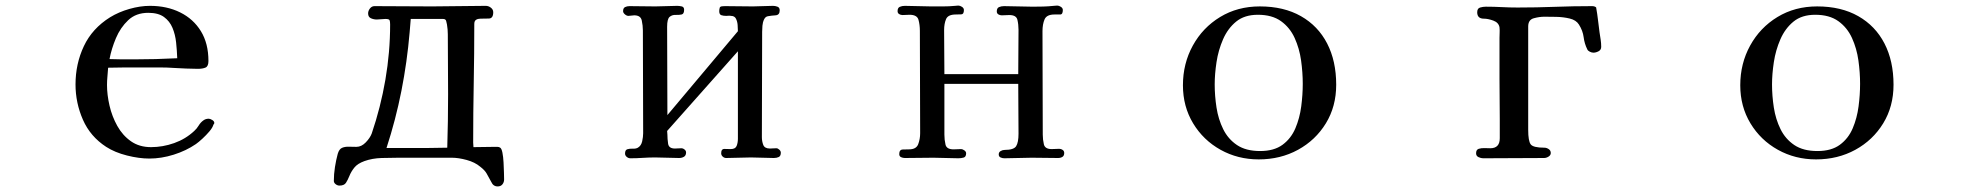

<svg xmlns="http://www.w3.org/2000/svg" viewBox="-20 -565 7040 689"><path d="M616 -356Q615 -384 612 -412.5Q609 -441 599 -465Q589 -489 568.5 -504Q548 -519 512 -519Q468 -519 440 -492.5Q412 -466 396 -428Q380 -390 373 -353Q396 -352 418 -352Q440 -352 462 -352Q500 -352 538.5 -353Q577 -354 616 -356ZM749 -124Q749 -120 746 -118Q743 -107 731.5 -93.5Q720 -80 706.5 -67.5Q693 -55 683 -48Q648 -24 603.5 -10Q559 4 516 4Q479 4 435.5 -7Q392 -18 361 -38Q304 -75 277.5 -135.5Q251 -196 251 -262Q251 -336 281 -399.5Q311 -463 375 -503Q406 -522 444.5 -533Q483 -544 518 -544Q579 -544 626.5 -520.5Q674 -497 701 -453Q728 -409 728 -346Q728 -327 717.5 -322.5Q707 -318 690 -318Q669 -318 648.5 -319Q628 -320 608 -321Q580 -323 552.5 -323Q525 -323 496 -323Q464 -323 432 -323Q400 -323 368 -322Q367 -306 365.5 -290.5Q364 -275 364 -260Q364 -225 373 -186Q382 -147 401 -113Q420 -79 450 -58Q480 -37 522 -37Q564 -37 605 -51.5Q646 -66 677 -95Q686 -103 693 -114.5Q700 -126 710 -133Q718 -139 729 -139Q734 -139 741.5 -134.5Q749 -130 749 -124Z M1588 -227Q1588 -281 1587.5 -335Q1587 -389 1587 -442Q1587 -459 1584 -477Q1583 -483 1581 -490Q1579 -497 1570 -497H1454Q1453 -485 1452 -473Q1451 -461 1450 -449Q1441 -343 1420.5 -239Q1400 -135 1367 -34H1519Q1536 -34 1552.5 -34.5Q1569 -35 1585 -35Q1588 -131 1588 -227ZM1789 79Q1789 89 1783 96.5Q1777 104 1766 104Q1750 104 1743 88Q1733 70 1726.5 58Q1720 46 1703 33Q1684 17 1654.5 9Q1625 1 1601 1H1411Q1383 1 1349.5 2Q1316 3 1288 13Q1263 22 1251.5 36.5Q1240 51 1234 66Q1228 81 1221.5 91Q1215 101 1198 101Q1191 101 1184.5 96Q1178 91 1178 84Q1178 60 1182 34.5Q1186 9 1192 -13Q1197 -30 1207.5 -34.5Q1218 -39 1232 -38.5Q1246 -38 1259 -38Q1277 -38 1292.5 -54Q1308 -70 1314 -86Q1346 -180 1363 -279Q1380 -378 1380 -477Q1380 -488 1378 -492.5Q1376 -497 1363 -497Q1356 -497 1348 -496Q1340 -495 1332 -495Q1321 -495 1311 -499.5Q1301 -504 1301 -517Q1301 -526 1307.5 -534.5Q1314 -543 1324 -543Q1376 -543 1427.5 -542.5Q1479 -542 1531 -542Q1579 -542 1627 -543Q1675 -544 1723 -544Q1733 -544 1741.5 -537.5Q1750 -531 1750 -521Q1750 -499 1734.5 -498.5Q1719 -498 1704 -498Q1695 -498 1688.5 -494Q1682 -490 1682 -479Q1682 -373 1680 -266.5Q1678 -160 1678 -53Q1678 -49 1678.5 -45.5Q1679 -42 1679 -37Q1698 -37 1716.5 -37.5Q1735 -38 1754 -38Q1759 -38 1765 -38Q1771 -38 1775 -35Q1780 -32 1783 -17Q1786 -2 1787 18Q1788 38 1788.5 55Q1789 72 1789 79Z M2782 -17Q2782 -5 2774.5 -1.5Q2767 2 2757 2Q2736 2 2715.5 1Q2695 0 2675 0Q2653 0 2630.5 1Q2608 2 2586 2Q2579 2 2573.5 -3Q2568 -8 2568 -15Q2568 -31 2580 -30.5Q2592 -30 2602 -30Q2619 -30 2623.5 -41.5Q2628 -53 2628 -67V-381L2374 -95L2375 -82Q2375 -67 2377.5 -49.5Q2380 -32 2402 -32Q2408 -32 2413.5 -32.5Q2419 -33 2426 -33Q2431 -33 2436.5 -28.5Q2442 -24 2442 -18Q2442 -7 2434.5 -2.5Q2427 2 2417 2Q2395 2 2374 1Q2353 0 2331 0Q2309 0 2286.5 1.5Q2264 3 2242 3Q2235 3 2229 -2Q2223 -7 2223 -14Q2223 -27 2231.5 -29.5Q2240 -32 2251 -31.5Q2262 -31 2269 -35Q2281 -42 2284.5 -58Q2288 -74 2288 -87Q2288 -179 2287.5 -271.5Q2287 -364 2287 -456Q2287 -473 2283 -491.5Q2279 -510 2256 -510Q2251 -510 2245.5 -509Q2240 -508 2235 -508Q2229 -508 2222.5 -513.5Q2216 -519 2216 -525Q2216 -536 2223 -539.5Q2230 -543 2239 -543Q2262 -543 2285.5 -542.5Q2309 -542 2332 -542Q2352 -542 2371.5 -543Q2391 -544 2410 -544Q2418 -544 2426.5 -542Q2435 -540 2435 -530Q2435 -515 2426 -513Q2417 -511 2404.5 -511.5Q2392 -512 2383 -504.5Q2374 -497 2374 -469L2375 -152L2628 -453Q2628 -463 2627 -475.5Q2626 -488 2621 -498Q2616 -508 2603 -508Q2599 -509 2594.5 -508.5Q2590 -508 2586 -508Q2576 -508 2568.5 -510.5Q2561 -513 2561 -525Q2561 -528 2561.5 -531.5Q2562 -535 2563 -538Q2565 -542 2572 -542.5Q2579 -543 2582 -543Q2607 -543 2632 -542.5Q2657 -542 2682 -542Q2700 -542 2718 -543Q2736 -544 2754 -544Q2762 -544 2770 -541Q2778 -538 2778 -528Q2778 -511 2763 -510Q2748 -509 2737 -507Q2727 -506 2722 -495.5Q2717 -485 2716 -472.5Q2715 -460 2715 -451L2714 -73Q2714 -58 2719 -45Q2724 -32 2743 -32Q2748 -32 2754 -32.5Q2760 -33 2766 -33Q2771 -33 2776.5 -28Q2782 -23 2782 -17Z M3799 -16Q3799 -6 3792.5 -2Q3786 2 3777 2Q3753 2 3729.5 1.5Q3706 1 3682 1Q3657 1 3633 2Q3609 3 3584 3Q3577 3 3570.5 0Q3564 -3 3564 -11Q3564 -19 3571 -23Q3578 -27 3585 -27Q3618 -27 3626.5 -40.5Q3635 -54 3635 -85Q3635 -130 3634.5 -175Q3634 -220 3634 -264H3369V-82Q3369 -63 3373 -46Q3377 -29 3402 -29Q3409 -29 3415.5 -29.5Q3422 -30 3429 -30Q3434 -30 3440.5 -25.5Q3447 -21 3447 -15Q3447 -2 3438 0.5Q3429 3 3419 3Q3397 3 3375 2Q3353 1 3330 1Q3305 1 3279 1.5Q3253 2 3227 2Q3220 2 3213.5 -1Q3207 -4 3207 -12Q3207 -28 3219.5 -28.5Q3232 -29 3242 -29Q3268 -29 3275 -47.5Q3282 -66 3282 -87Q3282 -179 3281.5 -271Q3281 -363 3281 -454Q3281 -476 3276 -494Q3271 -512 3244 -512Q3238 -512 3231.5 -511.5Q3225 -511 3219 -511Q3212 -511 3206.5 -514.5Q3201 -518 3201 -525Q3201 -537 3209 -540.5Q3217 -544 3227 -544Q3250 -544 3274 -543Q3298 -542 3321 -542Q3342 -542 3364 -542Q3386 -542 3407 -544Q3410 -544 3413 -544.5Q3416 -545 3419 -545Q3425 -545 3432 -540.5Q3439 -536 3439 -529Q3439 -514 3430 -513.5Q3421 -513 3410 -513Q3382 -513 3375 -496.5Q3368 -480 3368 -457Q3368 -417 3368.5 -378Q3369 -339 3369 -299H3634Q3634 -339 3634.5 -378.5Q3635 -418 3635 -458Q3635 -477 3631 -494Q3627 -511 3602 -511Q3595 -511 3588.5 -510.5Q3582 -510 3575 -510Q3568 -510 3562.5 -513.5Q3557 -517 3557 -524Q3557 -536 3565 -539.5Q3573 -543 3583 -543Q3609 -543 3635 -542Q3661 -541 3686 -541Q3705 -541 3723.5 -541.5Q3742 -542 3761 -544Q3764 -544 3767.5 -544.5Q3771 -545 3774 -545Q3780 -545 3787 -540.5Q3794 -536 3794 -529Q3794 -513 3784.5 -513Q3775 -513 3764 -513Q3736 -513 3728.5 -495.5Q3721 -478 3721 -453Q3721 -361 3721.5 -268Q3722 -175 3722 -82Q3722 -64 3726 -47Q3730 -30 3754 -30Q3761 -30 3767.5 -30.5Q3774 -31 3781 -31Q3788 -31 3793.5 -27Q3799 -23 3799 -16Z M4655 -264Q4655 -305 4649 -348Q4643 -391 4626 -428.5Q4609 -466 4577 -489Q4545 -512 4494 -512Q4446 -512 4416 -487.5Q4386 -463 4369 -424Q4352 -385 4345.5 -342Q4339 -299 4339 -262Q4339 -221 4345.5 -179Q4352 -137 4369.5 -101.5Q4387 -66 4419 -44.5Q4451 -23 4502 -23Q4552 -23 4582.5 -45.5Q4613 -68 4628.5 -104.5Q4644 -141 4649.5 -183Q4655 -225 4655 -264ZM4775 -261Q4775 -183 4738 -122.5Q4701 -62 4638 -27.5Q4575 7 4497 7Q4422 7 4360 -27.5Q4298 -62 4261.5 -122.5Q4225 -183 4225 -259Q4225 -337 4260.5 -401.5Q4296 -466 4358.5 -504Q4421 -542 4501 -542Q4587 -542 4648.5 -507Q4710 -472 4742.5 -409Q4775 -346 4775 -261Z M5726 -397Q5726 -386 5716.5 -381Q5707 -376 5698 -376Q5692 -376 5685 -379.5Q5678 -383 5676 -388Q5666 -408 5663 -431.5Q5660 -455 5646 -477Q5636 -493 5613 -498.5Q5590 -504 5565 -504.5Q5540 -505 5522 -505Q5504 -505 5484 -499.5Q5464 -494 5464 -470V-99Q5464 -59 5473 -47Q5482 -35 5522 -35Q5530 -35 5537.5 -30Q5545 -25 5545 -16Q5545 -8 5537 -3Q5529 2 5521 2Q5466 2 5411.5 2.5Q5357 3 5302 3Q5295 3 5286 -1Q5277 -5 5277 -15Q5277 -28 5286.5 -31Q5296 -34 5308 -33.5Q5320 -33 5328 -33Q5362 -33 5362 -69V-137Q5361 -210 5361 -283Q5361 -356 5361 -429Q5361 -438 5361.5 -447.5Q5362 -457 5361 -467Q5358 -484 5339 -491Q5320 -498 5305 -498Q5281 -498 5281 -521Q5281 -535 5291.5 -538Q5302 -541 5312 -541Q5341 -541 5369 -539.5Q5397 -538 5426 -538Q5493 -538 5559.5 -540.5Q5626 -543 5693 -543Q5702 -543 5707 -539Q5709 -537 5708 -537Q5712 -515 5714.5 -493Q5717 -471 5720 -449Q5722 -436 5724 -423Q5726 -410 5726 -397Z M6655 -264Q6655 -305 6649 -348Q6643 -391 6626 -428.5Q6609 -466 6577 -489Q6545 -512 6494 -512Q6446 -512 6416 -487.5Q6386 -463 6369 -424Q6352 -385 6345.5 -342Q6339 -299 6339 -262Q6339 -221 6345.5 -179Q6352 -137 6369.5 -101.5Q6387 -66 6419 -44.5Q6451 -23 6502 -23Q6552 -23 6582.5 -45.5Q6613 -68 6628.5 -104.5Q6644 -141 6649.5 -183Q6655 -225 6655 -264ZM6775 -261Q6775 -183 6738 -122.5Q6701 -62 6638 -27.5Q6575 7 6497 7Q6422 7 6360 -27.5Q6298 -62 6261.5 -122.5Q6225 -183 6225 -259Q6225 -337 6260.5 -401.5Q6296 -466 6358.5 -504Q6421 -542 6501 -542Q6587 -542 6648.5 -507Q6710 -472 6742.5 -409Q6775 -346 6775 -261Z"/></svg>

Font: Kaisei Tokumin Medium
Style: Regular
Weight: 500
Designer: Font-Kai, 金井和夫
Foundry: KAZUO KANAI
Version: Version 5.003